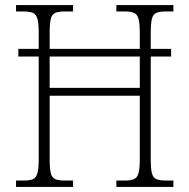

<svg xmlns="http://www.w3.org/2000/svg" viewBox="-20 -734 744 754"><path d="M43 0V-25H74Q97 -25 109.5 -30.5Q122 -36 127 -54Q132 -72 132 -109V-512H52V-542H132V-605Q132 -642 127 -660Q122 -678 109 -683.5Q96 -689 71 -689H43V-714H267V-689H234Q210 -689 197 -683.5Q184 -678 179.5 -660Q175 -642 175 -605V-542H529V-604Q529 -642 524 -660Q519 -678 506 -683.5Q493 -689 469 -689H437V-714H661V-689H631Q607 -689 594 -683.5Q581 -678 576.5 -660Q572 -642 572 -604V-542H652V-512H572V-108Q572 -72 576.5 -54Q581 -36 594 -30.5Q607 -25 631 -25H661V0H437V-25H470Q493 -25 506 -30.5Q519 -36 524 -54Q529 -72 529 -109V-358H175V-109Q175 -72 179.5 -54Q184 -36 197 -30.5Q210 -25 233 -25H267V0ZM175 -389H529V-512H175Z"/></svg>

Font: Noto Serif Armenian SemiCondensed ExtraLight
Style: Regular
Weight: 200
Width: 4
Designer: Monotype Design Team
Foundry: Monotype Imaging Inc.
Version: Version 2.008; ttfautohint (v1.8.4.7-5d5b)